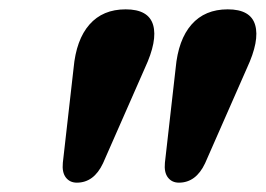

<svg xmlns="http://www.w3.org/2000/svg" viewBox="-20 -803 569 411"><path d="M144.5 -412Q129.5 -412 121 -423Q112.5 -434 114.5 -454.5L137.5 -657Q143 -718 171.5 -750.5Q200 -783 249 -783Q298 -783 307.8 -749.5Q317.5 -716 290 -657L200.5 -453.5Q181 -412 144.5 -412ZM363 -412Q348 -412 339.5 -423Q331 -434 333 -454.5L356 -657Q361.5 -718 390 -750.5Q418.5 -783 467.5 -783Q516.5 -783 526.2 -749.5Q536 -716 508.5 -657L419 -453.5Q399.5 -412 363 -412Z"/></svg>

Font: Fraunces 9pt Soft
Style: Bold Italic
Weight: 700
Italic angle: -16°
Version: Version 1.000;[b76b70a41]